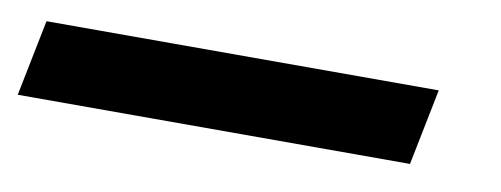

<svg xmlns="http://www.w3.org/2000/svg" viewBox="-103 -42 644 247"><g transform="rotate(10 218.5 82.0)"><path d="M-76 131.8 -56 32.2H456.4L436.4 131.8Z"/></g></svg>

Font: REM Medium
Style: Italic
Weight: 500
Italic angle: -11°
Designer: Octavio Pardo
Foundry: Ashler Design
Version: Version 1.005;gftools[0.9.28]